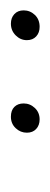

<svg xmlns="http://www.w3.org/2000/svg" viewBox="113 -876 94 361"><g transform="rotate(-90 160.5 -696.0)"><path d="M91 -693Q91 -705 99.5 -714Q108 -723 121 -723Q133 -723 139.5 -716.5Q146 -710 146 -699Q146 -687 137.5 -678Q129 -669 116 -669Q105 -669 98 -675.5Q91 -682 91 -693ZM265 -693Q265 -705 274 -714Q283 -723 296 -723Q307 -723 314 -716.5Q321 -710 321 -699Q321 -687 312.5 -678Q304 -669 290 -669Q279 -669 272 -675.5Q265 -682 265 -693Z"/></g></svg>

Font: FiraGO UltraLight
Style: Italic
Weight: 200
Italic angle: -8°
Designer: bBox Type GmbH
Foundry: bBox Type GmbH
Version: Version 1.001